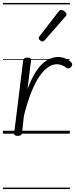

<svg xmlns="http://www.w3.org/2000/svg" viewBox="-20 -905 509 1300"><path d="M100 15Q87 15 80.5 10.5Q74 6 76 -5L137 -496Q139 -506 145.5 -510.5Q152 -515 164 -515Q180 -515 186 -510Q192 -505 190 -494L166 -301Q190 -365 215.5 -407.5Q241 -450 268 -474Q295 -498 321.5 -508.5Q348 -519 372 -519Q400 -519 425.5 -508Q451 -497 464 -480Q470 -475 469 -468Q468 -461 462 -452Q455 -444 447.5 -442Q440 -440 432 -445Q421 -453 403.5 -461.5Q386 -470 364 -470Q336 -470 307 -451Q278 -432 249 -391Q220 -350 193 -283.5Q166 -217 142 -121L129 -4Q127 6 120 10.5Q113 15 100 15ZM267 -624Q261 -624 251.5 -631.5Q242 -639 242 -646Q242 -650 243.5 -653Q245 -656 248 -660L377 -827Q381 -833 385 -835.5Q389 -838 395 -838Q401 -838 409.5 -833Q418 -828 424 -821Q430 -814 430 -808Q430 -803 428.5 -800Q427 -797 422 -792L283 -633Q275 -624 267 -624ZM0 365H453V375H0ZM0 -20H453V0H0ZM0 -505H453V-500H0ZM0 -885H453V-875H0Z"/></svg>

Font: Playwrite GB S Guides
Style: Italic
Weight: 400
Italic angle: -7.01216°
Designer: Veronika Burian, José Scaglione
Foundry: TypeTogether
Version: Version 1.002